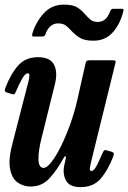

<svg xmlns="http://www.w3.org/2000/svg" viewBox="-23 -774 540 809"><path d="M-0.5 -403.5Q22.5 -463.5 53.8 -498.2Q85 -533 137 -533Q189 -533 205 -500.8Q221 -468.5 208 -418L153 -196Q138 -138 139 -102.2Q140 -66.5 161 -66.5Q174.5 -66.5 194 -91.5Q213.5 -116.5 234 -158Q254.5 -199.5 272.5 -249.5Q290.5 -299.5 302 -349.5L337 -505Q338.5 -512.5 341.5 -516.2Q344.5 -520 353.5 -520H448.5Q460 -520 462.8 -518.2Q465.5 -516.5 463 -507L364 -105Q360 -89 356.5 -71.2Q353 -53.5 361.5 -53.5Q372.5 -53.5 383.5 -74.2Q394.5 -95 409.5 -130Q413 -137.5 415.8 -140.2Q418.5 -143 428.5 -140L446 -135Q454.5 -132.5 456 -128.5Q457.5 -124.5 454.5 -115.5Q431 -55 400.2 -20.2Q369.5 14.5 317 14.5Q270.5 14.5 255.2 -13.2Q240 -41 248 -79L254 -105Q256 -115 252.8 -115.8Q249.5 -116.5 245.5 -109Q218.5 -59 186.2 -23.5Q154 12 106 12Q76 12 51.5 -5Q27 -22 19.2 -63.5Q11.5 -105 32 -179L92.5 -414Q94.5 -420.5 97.5 -432.8Q100.5 -445 100.8 -455Q101 -465 94.5 -465Q83.5 -465 71.2 -444.2Q59 -423.5 43.5 -387Q41 -380.5 38 -377.8Q35 -375 25.5 -378L6.5 -384Q-1.5 -386.5 -2.5 -390.5Q-3.5 -394.5 -0.5 -403.5ZM371 -602.5Q334 -602.5 314.5 -614.2Q295 -626 281.5 -640.5Q270 -653 257.2 -664.2Q244.5 -675.5 221.5 -675.5Q202.5 -675.5 188.5 -662.5Q174.5 -649.5 167.5 -627Q163.5 -620 154 -620H121Q112.5 -620 112.2 -623.8Q112 -627.5 114 -635Q129 -682.5 162 -718.5Q195 -754.5 246.5 -754.5Q283.5 -754.5 302 -743Q320.5 -731.5 333 -716.5Q343.5 -704.5 356 -693Q368.5 -681.5 389 -681.5Q425 -681.5 441 -726Q443 -731.5 445.5 -734.2Q448 -737 455 -737H489.5Q496 -737 497 -734.5Q498 -732 496.5 -726Q482.5 -670.5 451 -636.5Q419.5 -602.5 371 -602.5Z"/></svg>

Font: Besley* Condensed Semi
Style: Italic
Weight: 600
Width: 3
Italic angle: -13°
Designer: Owen Earl
Foundry: indestructible type*
Version: Version 3.000; ttfautohint (v1.8.3)